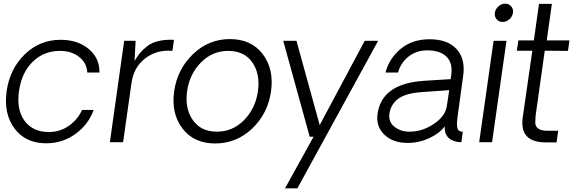

<svg xmlns="http://www.w3.org/2000/svg" viewBox="-20 -771 3137 1041"><path d="M230 5.9Q118.2 5.9 58.6 -74.5Q-1 -154.8 16.1 -276.9Q33.2 -397.9 114.5 -476.6Q195.8 -555.2 309.1 -555.2Q401.9 -555.2 461.4 -505.1Q521 -455.1 519 -377.9H453.1Q451.2 -428.7 409.7 -461.9Q368.2 -495.1 305.2 -495.1Q218.3 -495.1 157.7 -436.5Q97.2 -377.9 83 -276.9Q68.8 -175.8 113.5 -115.5Q158.2 -55.2 245.1 -55.2Q305.2 -55.2 353 -88.6Q400.9 -122.1 424.8 -174.8H487.8Q460 -96.7 389.9 -45.4Q319.8 5.9 230 5.9Z M923.3 -555.2 914.6 -495.1Q831.5 -502.9 768.1 -455.1Q704.6 -407.2 692.4 -317.9L647.5 0H575.7L653.3 -549.8H715.3L709.5 -440.9Q724.6 -465.8 739 -483.4Q753.4 -501 778.1 -520.5Q802.7 -540 839.6 -548.6Q876.5 -557.1 923.3 -555.2Z M1146.5 6.8Q1031.2 6.8 969.2 -74.5Q907.2 -155.8 924.3 -275.9Q941.4 -396 1026.4 -477.5Q1111.3 -559.1 1226.6 -559.1Q1342.8 -559.1 1404.5 -477.5Q1466.3 -396 1449.5 -275.9Q1432.6 -155.8 1347.7 -74.5Q1262.7 6.8 1146.5 6.8ZM1378.4 -275.9Q1391.6 -370.1 1348.1 -432.6Q1304.7 -495.1 1217.3 -495.1Q1131.3 -495.1 1069.3 -432.1Q1007.3 -369.1 994.4 -276.1Q981.4 -183.1 1025.4 -120.1Q1069.3 -57.1 1155.5 -57.1Q1241.7 -57.1 1303.5 -120.1Q1365.2 -183.1 1378.4 -275.9Z M2030.3 -549.8 1592.3 250H1525.4L1680.2 -29.8H1659.2L1515.6 -549.8H1587.4L1713.4 -92.8L1957.5 -549.8Z M2189.5 3.9Q2110.4 3.9 2063.7 -41Q2017.1 -85.9 2027.3 -154.8Q2050.3 -317.9 2279.3 -333L2423.3 -341.8L2426.3 -362.8Q2436 -428.7 2401.1 -463.4Q2366.2 -498 2297.4 -498Q2237.3 -498 2194.8 -464.1Q2152.3 -430.2 2138.2 -377.9H2070.3Q2089.4 -453.1 2151.9 -505.6Q2214.4 -558.1 2309.1 -558.1Q2407.2 -558.1 2455.8 -504.6Q2504.4 -451.2 2491.2 -359.9L2460.4 -134.8Q2454.6 -90.8 2460.9 -73.5Q2467.3 -56.2 2489.3 -57.1L2481.4 0Q2466.3 0 2454.1 -2.9Q2388.2 -17.1 2391.1 -85.9Q2363.3 -47.9 2307.4 -22Q2251.5 3.9 2189.5 3.9ZM2200.2 -57.1Q2271 -57.1 2333.7 -100.1Q2396.5 -143.1 2403.3 -199.2L2415.5 -282.2L2271.5 -272Q2178.7 -266.1 2138.4 -235.1Q2098.1 -204.1 2091.3 -153.8Q2085.4 -109.9 2118.9 -83.5Q2152.3 -57.1 2200.2 -57.1Z M2663.1 -702.1Q2666 -722.2 2682.6 -736.6Q2699.2 -751 2719 -751Q2738.8 -751 2751.5 -736.6Q2764.2 -722.2 2761.2 -702.1Q2758.3 -681.2 2741.7 -666.5Q2725.1 -651.9 2705.1 -651.9Q2685.1 -651.9 2672.6 -666.5Q2660.2 -681.2 2663.1 -702.1ZM2656.2 -549.8H2726.1L2647.9 0H2578.1Z M2939.5 1Q2794.4 1 2814.5 -136.2L2866.2 -496.1H2782.2L2790.5 -551.8H2874.5L2902.3 -750H2972.2L2944.3 -551.8H3067.4L3059.6 -495.1L2933.6 -496.1L2884.3 -146Q2882.3 -123 2882.3 -104.5Q2882.3 -85.9 2898.4 -74Q2914.6 -62 2948.2 -62H3006.3L2997.6 1Z"/></svg>

Font: Oakes Grotesk
Style: Light Italic
Weight: 300
Designer: Samuel Oakes
Foundry: Samuel Oakes
Version: Version 1.0 | wf-rip DC20170320